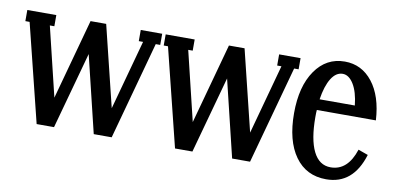

<svg xmlns="http://www.w3.org/2000/svg" viewBox="-56 -666 1734 844"><g transform="rotate(10 810.5 -244.0)"><path d="M214.8 0H137.2L28.8 -437H9.8V-486.8H139.2V-437H119.1L193.8 -127.9L292 -486.8H361.8L450.2 -126L535.2 -437H516.1V-486.8H611.8V-437H591.8L472.2 0H392.1L309.1 -342.8Z M832.5 0H754.9L646.5 -437H627.4V-486.8H756.8V-437H736.8L811.5 -127.9L909.7 -486.8H979.5L1067.9 -126L1152.8 -437H1133.8V-486.8H1229.5V-437H1209.5L1089.8 0H1009.8L926.8 -342.8Z M1442.4 -37.1Q1518.6 -37.1 1550.3 -134.8L1594.2 -119.1Q1552.2 18.1 1432.1 18.1Q1342.8 18.1 1293 -51.5Q1243.2 -121.1 1243.2 -244.1Q1243.2 -363.8 1292.5 -434.8Q1341.8 -505.9 1424.3 -505.9Q1500 -505.9 1548.3 -444.3Q1596.7 -382.8 1603 -274.9H1339.4Q1338.4 -265.1 1338.4 -243.2Q1338.4 -144 1364.7 -90.6Q1391.1 -37.1 1442.4 -37.1ZM1424.3 -451.2Q1394.5 -451.2 1373.5 -417.5Q1352.5 -383.8 1343.3 -323.2H1500.5Q1494.1 -383.3 1473.1 -417.2Q1452.1 -451.2 1424.3 -451.2Z"/></g></svg>

Font: Margherita Semibold
Style: Regular
Weight: 600
Designer: James Puckett
Foundry: Dunwich Type Founders
Version: Version 1.008;hotconv 1.0.109;makeotfexe 2.5.65596